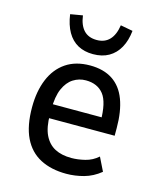

<svg xmlns="http://www.w3.org/2000/svg" viewBox="-110 -803 747 892"><g transform="rotate(15 263.0 -357.0)"><path d="M293 9Q220 9 167.5 -18.5Q115 -46 87.5 -103Q60 -160 60 -249Q60 -326 84 -384Q108 -442 155 -474Q202 -506 271 -506Q336 -506 379.5 -477.5Q423 -449 444 -393Q465 -337 465 -257V-220H132V-287H401L385 -266Q385 -359 355.5 -396.5Q326 -434 270 -434Q237 -434 209.5 -416.5Q182 -399 165.5 -361.5Q149 -324 149 -261V-238Q149 -176 167 -139Q185 -102 217.5 -85Q250 -68 297 -68Q328 -68 362.5 -76.5Q397 -85 424 -109L456 -44Q419 -14 377 -2.5Q335 9 293 9ZM269 -560Q227 -560 196 -577Q165 -594 145.5 -628Q126 -662 119 -712L178 -722Q184 -676 206.5 -652Q229 -628 269 -628Q307 -628 330 -652Q353 -676 360 -723L419 -712Q414 -664 395 -630Q376 -596 344.5 -578Q313 -560 269 -560Z"/></g></svg>

Font: Nunito Sans 7pt Condensed Medium
Style: Regular
Weight: 500
Width: 3
Designer: Vernon Adams
Foundry: Vernon Adams
Version: Version 3.101;gftools[0.9.27]